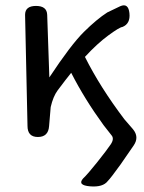

<svg xmlns="http://www.w3.org/2000/svg" viewBox="-20 -508 534 712"><path d="M380 163Q362 187 314 183Q266 179 288 154Q305 138 340.5 93.5Q376 49 390.5 27.5Q405 6 393 -7L364 -44Q294 -140 244 -238Q233 -224 221.5 -209.5Q210 -195 193.5 -172.5Q177 -150 168 -111L162 -40Q159 0 120.5 0Q82 0 82 -41L73 -453Q73 -486 113.5 -486Q154 -486 155 -453L163 -221Q243 -342 291 -389.5Q339 -437 378 -462L426 -485Q456 -498 460 -459Q464 -420 434 -408Q423 -407 381.5 -376.5Q340 -346 295 -297Q351 -185 441 -66L473 -29Q497 0 476 31L427 102Q391 152 380 163Z"/></svg>

Font: Raw Maruko Gothic CJK TC
Style: Regular
Weight: 400
Version: Version 1.001